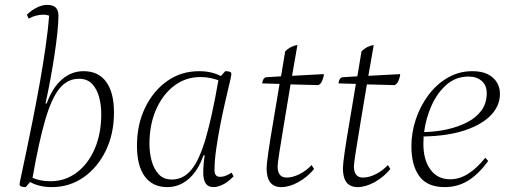

<svg xmlns="http://www.w3.org/2000/svg" viewBox="-20 -753 2079 785"><path d="M85 12Q74 12 67 9.5Q60 7 60 0Q60 -4 68 -41Q76 -78 88.5 -137.5Q101 -197 115.5 -270Q130 -343 143.5 -419Q157 -495 167 -565.5Q177 -636 181 -689Q170 -693 157 -693Q127 -693 97 -677L90 -693Q111 -713 132.5 -723Q154 -733 172 -733Q198 -733 208.5 -721.5Q219 -710 219 -689Q219 -661 214.5 -618.5Q210 -576 202.5 -526.5Q195 -477 185.5 -426Q176 -375 166 -330H171Q194 -394 233 -428Q272 -462 322 -462Q382 -462 414 -418.5Q446 -375 446 -293Q446 -206 412.5 -137Q379 -68 321.5 -28Q264 12 192 12Q140 12 103 -9ZM303 -431Q256 -431 223.5 -391.5Q191 -352 165 -263Q139 -174 113 -26Q126 -20 144.5 -16Q163 -12 187 -12Q246 -12 293 -47Q340 -82 367 -144Q394 -206 394 -287Q394 -322 385.5 -355Q377 -388 357 -409.5Q337 -431 303 -431Z M664 12Q604 12 572 -31.5Q540 -75 540 -157Q540 -244 573.5 -313Q607 -382 664 -422Q721 -462 794 -462Q845 -462 883 -442L901 -462Q911 -462 918.5 -460Q926 -458 926 -450Q926 -445 919 -415Q912 -385 901.5 -340Q891 -295 881 -244Q871 -193 864 -144Q857 -95 857 -58Q857 -30 879 -30Q892 -30 903 -34.5Q914 -39 927 -47L935 -32Q909 -6 888.5 3Q868 12 852 12Q811 12 811 -47Q811 -63 812.5 -81.5Q814 -100 817 -118H812Q790 -55 751.5 -21.5Q713 12 664 12ZM591 -164Q591 -129 600 -95.5Q609 -62 629 -40.5Q649 -19 683 -19Q729 -19 762 -58.5Q795 -98 821 -187Q847 -276 873 -425Q859 -430 840.5 -434Q822 -438 799 -438Q740 -438 693 -403Q646 -368 618.5 -306Q591 -244 591 -164Z M1130 12Q1070 12 1070 -65Q1070 -81 1077 -130Q1084 -179 1096.5 -251.5Q1109 -324 1123 -410L1052 -412Q1054 -432 1066 -437L1129 -441Q1133 -466 1137.5 -491.5Q1142 -517 1146 -543Q1168 -565 1196 -569Q1190 -537 1185 -505.5Q1180 -474 1174 -443L1304 -450Q1304 -439 1297.5 -423.5Q1291 -408 1281 -405L1168 -408Q1154 -324 1142 -252Q1130 -180 1122.5 -132Q1115 -84 1115 -73Q1115 -27 1152 -27Q1176 -27 1203.5 -40.5Q1231 -54 1254 -78L1264 -62Q1237 -29 1200 -8.5Q1163 12 1130 12Z M1442 12Q1382 12 1382 -65Q1382 -81 1389 -130Q1396 -179 1408.5 -251.5Q1421 -324 1435 -410L1364 -412Q1366 -432 1378 -437L1441 -441Q1445 -466 1449.5 -491.5Q1454 -517 1458 -543Q1480 -565 1508 -569Q1502 -537 1497 -505.5Q1492 -474 1486 -443L1616 -450Q1616 -439 1609.5 -423.5Q1603 -408 1593 -405L1480 -408Q1466 -324 1454 -252Q1442 -180 1434.5 -132Q1427 -84 1427 -73Q1427 -27 1464 -27Q1488 -27 1515.5 -40.5Q1543 -54 1566 -78L1576 -62Q1549 -29 1512 -8.5Q1475 12 1442 12Z M1798 12Q1727 12 1694.5 -32.5Q1662 -77 1662 -155Q1662 -211 1680 -265Q1698 -319 1731.5 -364Q1765 -409 1811 -435.5Q1857 -462 1911 -462Q1965 -462 1994.5 -436Q2024 -410 2024 -369Q2024 -321 1987.5 -282.5Q1951 -244 1881.5 -220.5Q1812 -197 1712 -195Q1711 -180 1711 -165Q1711 -99 1740 -59.5Q1769 -20 1821 -20Q1894 -20 1964 -108L1976 -95Q1937 -41 1894 -14.5Q1851 12 1798 12ZM1896 -440Q1844 -440 1806 -407Q1768 -374 1744.5 -321.5Q1721 -269 1714 -213Q1762 -214 1807.5 -224Q1853 -234 1890 -253Q1927 -272 1948.5 -301.5Q1970 -331 1970 -372Q1970 -404 1949.5 -422Q1929 -440 1896 -440Z"/></svg>

Font: Petrona ExtraLight
Style: Italic
Weight: 200
Italic angle: -9°
Designer: Ringo R. Seeber
Foundry: Ringo R. Seeber
Version: Version 2.001; ttfautohint (v1.8.3)